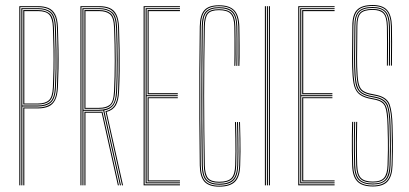

<svg xmlns="http://www.w3.org/2000/svg" viewBox="-20 -720 1588 746"><path d="M55 0V-696H128.2Q150.5 -696 167.4 -689.2Q184.2 -682.5 194 -664.6Q203.8 -646.8 205 -613.5Q206.8 -565.8 207.4 -527.5Q208 -489.2 207.4 -454.2Q206.8 -419.2 205 -381.2Q203.5 -349 194.1 -331Q184.8 -313 167.9 -305.9Q151 -298.8 127.2 -298.8H74.5V0H70.5V-302.5H127.2Q160.2 -302.5 179.8 -318.4Q199.2 -334.2 201.2 -381.5Q202.5 -410.5 203.1 -445.2Q203.8 -480 203.5 -521.8Q203.2 -563.5 201.2 -613.2Q200.2 -644.2 191.2 -661.4Q182.2 -678.5 166.2 -685.4Q150.2 -692.2 128.2 -692.2H59V0ZM62.8 0V-688.2H128.2Q159.2 -688.2 177.4 -673.6Q195.5 -659 197.2 -613.2Q199 -565.8 199.5 -526.8Q200 -487.8 199.5 -452.8Q199 -417.8 197.2 -381.2Q195.2 -336 177.2 -321.1Q159.2 -306.2 127.2 -306.2H66.8V0ZM66.8 -310.2H127.2Q157.8 -310.2 174.6 -324.2Q191.5 -338.2 193.5 -382Q195.2 -417 195.8 -452.8Q196.2 -488.5 195.6 -528Q195 -567.5 193.2 -613Q191.5 -657 174.8 -670.8Q158 -684.5 128.2 -684.5H66.8ZM70.5 -314V-680.8H128.2Q155.5 -680.8 171.8 -668.1Q188 -655.5 189.5 -612.8Q191.2 -565.5 191.8 -525.2Q192.2 -485 191.6 -449.8Q191 -414.5 189.5 -382Q187.8 -341 172.4 -327.5Q157 -314 127.2 -314ZM74.5 -317.8H127.2Q155.8 -317.8 169.8 -330.5Q183.8 -343.2 185.5 -380.8Q187.2 -418.2 187.9 -454.1Q188.5 -490 187.9 -528.9Q187.2 -567.8 185.5 -614Q184.2 -649 171.4 -662.9Q158.5 -676.8 128.2 -676.8H74.5Z M292.5 0V-696H365.8Q389.2 -696 406 -688.9Q422.8 -681.8 432 -663.8Q441.2 -645.8 442.5 -613.5Q444.2 -564.5 444.9 -523.5Q445.5 -482.5 445 -444Q444.5 -405.5 442.5 -364Q441 -329.5 429.9 -310.6Q418.8 -291.8 394.2 -285.2L458 0H454L389.8 -288Q414.2 -293.2 425.8 -311.5Q437.2 -329.8 438.8 -364.5Q440.2 -398.8 440.9 -438.8Q441.5 -478.8 441 -522.8Q440.5 -566.8 438.8 -613.2Q437.8 -644.8 428.5 -661.9Q419.2 -679 403.4 -685.6Q387.5 -692.2 365.8 -692.2H296.5V0ZM308 0V-285.8H364.2Q368.2 -285.8 371.8 -285.9Q375.2 -286 378 -286.2L442 0H438L375 -282.2Q372.5 -282 369.8 -282Q367 -282 364.2 -282H312V0ZM300.2 0V-688.2H365.8Q396.2 -688.2 414.6 -673.9Q433 -659.5 434.8 -613.2Q437.2 -547 437.4 -485.6Q437.5 -424.2 434.8 -363Q433.2 -329.5 421.4 -312.2Q409.5 -295 385 -291L450 0H446L381 -290.5Q377.8 -290.2 373.8 -289.9Q369.8 -289.5 364.8 -289.5H304.2V0ZM304.2 -293.5H364.8Q396.5 -293.5 412.9 -308Q429.2 -322.5 431 -364.8Q433.5 -417.8 433.5 -480.9Q433.5 -544 431 -611Q429.2 -656.5 412.6 -670.5Q396 -684.5 365.8 -684.5H304.2ZM308 -297.2V-680.8H365.8Q393.8 -680.8 409.6 -667.9Q425.5 -655 427 -613Q429.5 -546.2 429.6 -483.8Q429.8 -421.2 427 -364.2Q425.2 -327.2 411.4 -312.2Q397.5 -297.2 364.8 -297.2ZM312 -301H364.8Q392.2 -301 406.8 -312.8Q421.2 -324.5 423 -365Q425.8 -422.2 425.8 -483.9Q425.8 -545.5 423.2 -612.8Q421.8 -652.8 407 -664.8Q392.2 -676.8 365.8 -676.8H312Z M538 0V-696H679.2V-692.2H542V-3.8H679.2V0ZM553.5 -15.2V-342.2H670.8V-338.5H557.5V-19.2H679.2V-15.2ZM545.8 -7.8V-688.2H679.2V-684.5H549.8V-350H670.8V-346.2H549.8V-11.5H679.2V-7.8ZM553.5 -353.8V-680.8H679.2V-676.8H557.5V-357.8H670.8V-353.8Z M831.5 5.2Q791.8 5.2 774.2 -14.2Q756.8 -33.8 756.2 -77.5Q755 -168 754.5 -259.2Q754 -350.5 754.5 -440.5Q755 -530.5 756.2 -617Q757 -661.5 774.1 -680.5Q791.2 -699.5 830.5 -699.5Q871.5 -699.5 890.1 -680.1Q908.8 -660.8 910 -616Q910.2 -606.2 910.5 -586.1Q910.8 -566 910.9 -542.2Q911 -518.5 910.9 -497.2Q910.8 -476 910 -464H906Q906.5 -480.8 906.6 -511.6Q906.8 -542.5 906.6 -572.5Q906.5 -602.5 906 -616.8Q904.8 -659.2 887.4 -677.5Q870 -695.8 830.5 -695.8Q793 -695.8 776.9 -677.6Q760.8 -659.5 760.2 -617Q758.8 -521 758.2 -432.4Q757.8 -343.8 758.4 -256.6Q759 -169.5 760.2 -77.2Q760.8 -35 777.2 -16.8Q793.8 1.5 831.5 1.5Q872 1.5 890.1 -16.8Q908.2 -35 909.5 -77.5Q910.8 -118.2 910.8 -159.4Q910.8 -200.5 908.8 -245.8H912.5Q913.5 -208.2 914 -181.8Q914.5 -155.2 914.4 -131.2Q914.2 -107.2 913.2 -77.2Q912 -32.8 893 -13.8Q874 5.2 831.5 5.2ZM831.5 -2.2Q797 -2.2 780.9 -18.6Q764.8 -35 764 -78.2Q763 -137.5 762.6 -205.6Q762.2 -273.8 762.2 -344.9Q762.2 -416 762.6 -485.5Q763 -555 764 -617Q764.8 -660 780.6 -676Q796.5 -692 830.5 -692Q868 -692 884.5 -675.1Q901 -658.2 902 -617Q902.5 -600 902.6 -570.5Q902.8 -541 902.6 -511.4Q902.5 -481.8 902 -464H898.2Q898.8 -482.8 898.9 -511.6Q899 -540.5 898.9 -569.5Q898.8 -598.5 898.2 -617Q897.5 -655.8 881.8 -672Q866 -688.2 830.5 -688.2Q797.2 -688.2 782.9 -672.5Q768.5 -656.8 768 -617Q766.8 -533 766.2 -441.4Q765.8 -349.8 766.2 -257.2Q766.8 -164.8 768 -78.2Q768.5 -38.8 782.9 -22.5Q797.2 -6.2 831.5 -6.2Q868.8 -6.2 884.6 -22.4Q900.5 -38.5 901.8 -77.8Q902.8 -104 902.8 -132.4Q902.8 -160.8 902.2 -189.6Q901.8 -218.5 900.8 -245.8H904.8Q905.8 -208.2 906.2 -181.1Q906.8 -154 906.6 -129.9Q906.5 -105.8 905.5 -77.2Q904.2 -37.2 888 -19.8Q871.8 -2.2 831.5 -2.2ZM831.5 -10Q798.2 -10 785.4 -25.1Q772.5 -40.2 772 -78.2Q771 -152.2 770.4 -221.5Q769.8 -290.8 769.8 -357.1Q769.8 -423.5 770.4 -488.1Q771 -552.8 772 -617Q772.5 -652.5 784.2 -668.4Q796 -684.2 830.5 -684.2Q863.8 -684.2 878.8 -669.6Q893.8 -655 894.5 -615.5Q894.8 -601.5 895.1 -571.5Q895.5 -541.5 895.4 -510.9Q895.2 -480.2 894.2 -464H890.5Q891 -478.5 891.1 -508.6Q891.2 -538.8 891.1 -569.5Q891 -600.2 890.5 -616Q889.8 -652.5 876.4 -666.5Q863 -680.5 830.5 -680.5Q799.5 -680.5 788 -666.8Q776.5 -653 775.8 -617Q774.5 -552.5 773.9 -485Q773.2 -417.5 773.2 -348.9Q773.2 -280.2 773.9 -212.1Q774.5 -144 775.8 -78.2Q776.5 -41.8 788.6 -27.8Q800.8 -13.8 831.5 -13.8Q865.2 -13.8 879 -27.8Q892.8 -41.8 893.8 -78.2Q894.8 -107.2 894.9 -131.2Q895 -155.2 894.5 -182.1Q894 -209 893 -245.8H897Q898 -216.5 898.4 -189Q898.8 -161.5 898.8 -134.1Q898.8 -106.8 897.8 -77.5Q896.8 -39 881.5 -24.5Q866.2 -10 831.5 -10Z M1024.8 0V-696H1028.8V0ZM1009.2 0V-696H1013.2V0ZM1017 0V-696H1021V0Z M1138.8 0V-696H1280V-692.2H1142.8V-3.8H1280V0ZM1154.2 -15.2V-342.2H1271.5V-338.5H1158.2V-19.2H1280V-15.2ZM1146.5 -7.8V-688.2H1280V-684.5H1150.5V-350H1271.5V-346.2H1150.5V-11.5H1280V-7.8ZM1154.2 -353.8V-680.8H1280V-676.8H1158.2V-357.8H1271.5V-353.8Z M1428.5 4.5Q1387.2 4.5 1368.4 -14.9Q1349.5 -34.2 1348.2 -78.2Q1347.5 -107.8 1347.2 -135.6Q1347 -163.5 1347.2 -191Q1347.5 -218.5 1348.2 -246.5H1352.2Q1351.2 -210 1351 -184.6Q1350.8 -159.2 1351.1 -135.2Q1351.5 -111.2 1352.2 -78.2Q1353.5 -36 1371.2 -17.6Q1389 0.8 1428.5 0.8Q1465.8 0.8 1483 -17.8Q1500.2 -36.2 1501.5 -78.5Q1502.8 -116 1502.8 -149.8Q1502.8 -183.5 1501.5 -231.2Q1500.2 -284.2 1490.8 -311.4Q1481.2 -338.5 1444 -347L1414.8 -352.8Q1393.8 -358 1383.1 -368.1Q1372.5 -378.2 1368.8 -399.5Q1365 -420.8 1364 -459.8Q1363.2 -492 1364 -535.8Q1364.8 -579.5 1364.8 -618.5Q1364.8 -656 1378.5 -670.6Q1392.2 -685.2 1427.8 -685.2Q1460.8 -685.2 1473.4 -669.5Q1486 -653.8 1487 -617.2Q1487.8 -589.2 1487.8 -550.6Q1487.8 -512 1487 -465H1483.2Q1483.8 -507.5 1483.8 -551.8Q1483.8 -596 1483.2 -617.2Q1482.2 -655 1469.4 -668.2Q1456.5 -681.5 1427.8 -681.5Q1394 -681.5 1381.2 -667.9Q1368.5 -654.2 1368.5 -618.5Q1368.5 -579.2 1367.8 -535.4Q1367 -491.5 1367.8 -460.8Q1368.8 -421.2 1372.6 -400.5Q1376.5 -379.8 1386.5 -370.6Q1396.5 -361.5 1415.8 -356.8L1444.8 -350.8Q1484.8 -341.5 1494.4 -313Q1504 -284.5 1505.2 -231.5Q1506.2 -195.5 1506.5 -174.5Q1506.8 -153.5 1506.5 -133Q1506.2 -112.5 1505.2 -78Q1504 -36 1486.6 -15.8Q1469.2 4.5 1428.5 4.5ZM1428.5 -3.2Q1393 -3.2 1375.1 -19.2Q1357.2 -35.2 1356 -79Q1355.2 -111.5 1355 -138Q1354.8 -164.5 1355.1 -190.4Q1355.5 -216.2 1356.2 -246.5H1360Q1359.2 -213.5 1358.9 -187.9Q1358.5 -162.2 1358.9 -136.9Q1359.2 -111.5 1360 -78.8Q1361.2 -38.8 1377 -22.9Q1392.8 -7 1428.5 -7Q1465.8 -7 1479.1 -25Q1492.5 -43 1493.5 -78.5Q1494.2 -106.8 1494.6 -124.4Q1495 -142 1495 -156Q1495 -170 1494.6 -187.1Q1494.2 -204.2 1493.5 -231.5Q1492 -289.8 1482.4 -310.9Q1472.8 -332 1442.2 -339.2L1413 -345.2Q1388.2 -351.2 1376.4 -363.8Q1364.5 -376.2 1360.8 -399.5Q1357 -422.8 1356 -460.5Q1355.2 -491 1356.1 -535.5Q1357 -580 1357 -618.5Q1357 -659.2 1373.1 -676Q1389.2 -692.8 1427.8 -692.8Q1461.2 -692.8 1477.5 -676.6Q1493.8 -660.5 1495 -617.2Q1495.5 -597.8 1495.6 -556.6Q1495.8 -515.5 1495 -465H1491Q1491.8 -517 1491.6 -557.5Q1491.5 -598 1491 -617.2Q1490 -656.5 1475.9 -672.8Q1461.8 -689 1427.8 -689Q1390.8 -689 1375.8 -673.4Q1360.8 -657.8 1360.8 -618.5Q1360.8 -579.5 1360 -535.9Q1359.2 -492.2 1360 -460.5Q1361 -419.2 1365.5 -397Q1370 -374.8 1381.4 -364.5Q1392.8 -354.2 1414 -349L1443 -343.2Q1478.8 -334.8 1487.5 -309.4Q1496.2 -284 1497.5 -231.2Q1498.2 -199.2 1498.6 -177.2Q1499 -155.2 1498.8 -133.1Q1498.5 -111 1497.5 -78.5Q1496.5 -37 1480 -20.1Q1463.5 -3.2 1428.5 -3.2ZM1428.5 -10.8Q1393.5 -10.8 1379.2 -26.1Q1365 -41.5 1364 -78.5Q1363.2 -111.5 1362.9 -134.2Q1362.5 -157 1362.8 -182Q1363 -207 1364 -246.5H1367.8Q1366.8 -203.2 1366.6 -165.6Q1366.5 -128 1367.8 -78.8Q1369 -41.8 1382.9 -28.1Q1396.8 -14.5 1428.5 -14.5Q1459.8 -14.5 1472.2 -29.2Q1484.8 -44 1485.8 -78.8Q1487 -115.2 1487.2 -135.5Q1487.5 -155.8 1487.1 -175.8Q1486.8 -195.8 1485.8 -231Q1484.5 -287 1476.1 -306.2Q1467.8 -325.5 1440.5 -331.8L1411.2 -337.8Q1384 -344.5 1370.9 -358.6Q1357.8 -372.8 1353.5 -397.4Q1349.2 -422 1348.2 -460.2Q1347.5 -491.5 1348.2 -535.9Q1349 -580.2 1349 -618.8Q1349 -662.8 1367.2 -681.6Q1385.5 -700.5 1427.8 -700.5Q1466.5 -700.5 1484 -681.1Q1501.5 -661.8 1502.8 -617.8Q1503.2 -598 1503.4 -555Q1503.5 -512 1502.8 -465H1498.8Q1499.5 -512 1499.5 -552.4Q1499.5 -592.8 1498.8 -617.8Q1497.8 -660.8 1481 -678.8Q1464.2 -696.8 1427.8 -696.8Q1387.5 -696.8 1370.2 -678.9Q1353 -661 1353 -618.5Q1353 -580 1352.2 -536.1Q1351.5 -492.2 1352.2 -460.5Q1353.2 -422.2 1357.1 -398.4Q1361 -374.5 1373.4 -361.2Q1385.8 -348 1412 -341.5L1441.2 -335.5Q1460.2 -331.2 1470.4 -321.6Q1480.5 -312 1484.6 -291Q1488.8 -270 1489.8 -231Q1490.5 -198.8 1490.8 -175.9Q1491 -153 1490.9 -131Q1490.8 -109 1489.8 -78.8Q1488.8 -41.2 1474.8 -26Q1460.8 -10.8 1428.5 -10.8Z"/></svg>

Font: Big Shoulders Inline Display SC Thin
Style: Regular
Weight: 100
Designer: Patric King
Foundry: XO Type Co
Version: Version 2.002